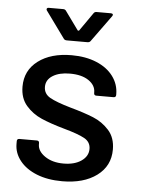

<svg xmlns="http://www.w3.org/2000/svg" viewBox="-51 -742 595 790"><g transform="rotate(5 246.0 -347.0)"><path d="M35 -131V-142Q35 -152 45 -152H117Q127 -152 127 -142V-137Q127 -109 157.5 -88Q188 -67 234 -67Q280 -67 308 -86.5Q336 -106 336 -136Q336 -165 309.5 -179.5Q283 -194 225 -210Q168 -226 130 -242.5Q92 -259 65.5 -289.5Q39 -320 39 -368Q39 -435 91.5 -474.5Q144 -514 230 -514Q288 -514 332.5 -495.5Q377 -477 401.5 -444Q426 -411 426 -370V-367Q426 -357 416 -357H345Q335 -357 335 -367V-370Q335 -399 306.5 -418.5Q278 -438 229 -438Q185 -438 158 -421Q131 -404 131 -375Q131 -346 157.5 -331Q184 -316 243 -299Q301 -283 339 -267.5Q377 -252 404.5 -221.5Q432 -191 432 -142Q432 -74 378 -34Q324 6 235 6Q175 6 130 -12Q85 -30 60 -61.5Q35 -93 35 -131ZM110 -694Q110 -696 112 -698Q114 -700 118 -700H178Q186 -700 190 -694L245 -618Q246 -617 248 -617Q250 -617 251 -618L304 -694Q308 -700 316 -700H375Q381 -700 383 -696.5Q385 -693 381 -688L302 -579Q298 -573 289 -573H204Q195 -573 191 -579L112 -688Q110 -690 110 -694Z"/></g></svg>

Font: BarlowMedium
Style: Regular
Weight: 500
Designer: Jeremy Tribby
Foundry: Tribby Type
Version: Version 1.422